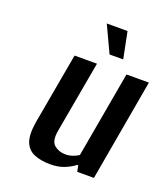

<svg xmlns="http://www.w3.org/2000/svg" viewBox="-130 -783 777 886"><g transform="rotate(20 259.0 -340.0)"><path d="M218 10Q174 10 141 -3Q108 -16 94 -49.5Q80 -83 90 -147L153 -500H263L200 -147Q191 -95 213.5 -76Q236 -57 269 -57Q288 -57 305.5 -63.5Q323 -70 333 -77L408 -500H518L430 0H348L342 -30H337Q317 -14 287.5 -2Q258 10 218 10ZM303 -560 242 -690H344L370 -560Z"/></g></svg>

Font: Cuprum SemiBold
Style: Italic
Weight: 600
Italic angle: -10°
Version: Version 3.000